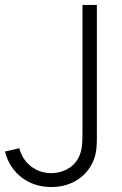

<svg xmlns="http://www.w3.org/2000/svg" viewBox="-20 -740 492 774"><path d="M186 14C254 14 314 -15 347.5 -73.5C373 -118 370.5 -159.5 370.5 -216.5V-720H312.5V-216.5C312.5 -167 312.5 -134 296 -103.5C272.5 -59 226.5 -42 186.5 -42C122 -42 71.5 -85.5 58 -142.5L0 -129C22 -42 94.5 14 186 14Z"/></svg>

Font: Hauora Light
Style: Regular
Weight: 300
Designer: Wayne Shih
Foundry: WCYS
Version: Version 1.001;hotconv 1.0.109;makeotfexe 2.5.65596